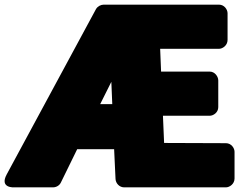

<svg xmlns="http://www.w3.org/2000/svg" viewBox="-61 -768 1029 826"><path d="M911 38C927 38 948 23 948 0V-115C948 -131 934 -152 911 -152L645 -153L640 -270H841C857 -270 878 -284 878 -307V-422C878 -438 864 -460 841 -460H632L628 -558H881C897 -558 918 -573 918 -596V-711C918 -727 904 -748 881 -748H385C373 -748 359 -741 352 -729L-32 -18C-65 43 1 38 1 38H167C181 38 195 30 201 17L271 -126H430L436 2C437 21 453 38 473 38ZM370 -320 418 -416 422 -320Z"/></svg>

Font: Asimov Print
Style: E
Weight: 500
Designer: Google
Version: Version 2.000980; 2014